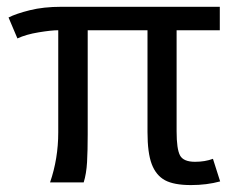

<svg xmlns="http://www.w3.org/2000/svg" viewBox="-20 -532 690 560"><path d="M622.1 -2.9Q583 7.8 537.1 7.8Q487.3 7.8 461.2 -6.3Q435.1 -20.5 422.6 -53.2Q410.2 -85.9 410.2 -147V-443.8H235.8V-140.1Q235.8 -92.8 233.9 -58.8Q231.9 -24.9 224.1 0H126Q149.9 -69.3 149.9 -146V-443.8Q129.9 -443.8 92.8 -437.7Q55.7 -431.6 30.8 -419.9L4.9 -481Q26.9 -492.2 66.9 -502.2Q106.9 -512.2 159.2 -512.2H621.1V-443.8H495.1V-148.9Q495.1 -97.2 505.1 -78.6Q515.1 -60.1 548.8 -60.1Q578.1 -60.1 601.1 -68.8Z"/></svg>

Font: Lorenzo Sans
Style: Regular
Weight: 400
Foundry: Intel Corporation
Version: Version 1.00; ttfautohint (v1.5)